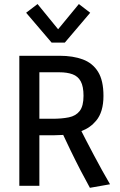

<svg xmlns="http://www.w3.org/2000/svg" viewBox="-20 -896 578 926"><path d="M413.6 9.8Q394.5 -24.4 369.1 -73.2Q343.8 -122.1 318.8 -173.8Q300.3 -211.9 284.7 -245.6Q282.7 -245.1 280.8 -245.1Q259.3 -243.7 241.7 -243.7H169.9V0H73.2V-627H267.6Q332 -627 379.4 -609.4Q426.8 -591.8 452.9 -549.8Q479 -507.8 479 -433.6Q479 -356 443.8 -314Q415.5 -279.8 372.6 -263.7Q382.8 -243.2 394.5 -220.7Q413.1 -185.1 432.9 -147.5Q452.6 -109.9 472.7 -74Q492.7 -38.1 510.7 -7.3ZM169.9 -323.2H232.9Q278.3 -323.2 312 -330.1Q345.7 -336.9 364.3 -360.6Q382.8 -384.3 382.8 -434.1Q382.8 -479 369.4 -503.7Q356 -528.3 329.8 -537.8Q303.7 -547.4 266.6 -547.4H169.9ZM229 -690.4 106 -834.5 161.1 -876.5 260.3 -754.9 360.4 -876.5 415 -834.5 292.5 -690.4Z"/></svg>

Font: Anaheim SemiBold
Style: Regular
Weight: 600
Version: Version 2.001